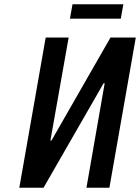

<svg xmlns="http://www.w3.org/2000/svg" viewBox="-20 -875 653 895"><path d="M70 0 193 -700H300L215 -220H220L495 -700H613L490 0H383L468 -487H463L183 0ZM306 -788 318 -855H555L543 -788Z"/></svg>

Font: Cuprum SemiBold
Style: Italic
Weight: 600
Italic angle: -10°
Version: Version 3.000